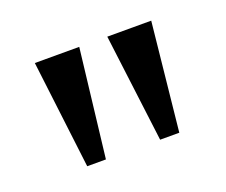

<svg xmlns="http://www.w3.org/2000/svg" viewBox="-55 -791 454 386"><g transform="rotate(-20 172.0 -598.5)"><path d="M47 -714H142L115 -483H75ZM202 -714H296L272 -483H231Z"/></g></svg>

Font: Noto Serif Cond
Style: Regular
Weight: 400
Width: 3
Designer: Monotype Design Team
Foundry: Monotype Imaging Inc.
Version: Version 1.001